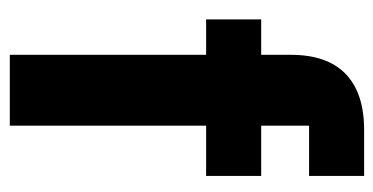

<svg xmlns="http://www.w3.org/2000/svg" viewBox="-210 -570 780 401"><g transform="rotate(90 180.5 -370.0)"><path d="M95 -410H21V-525H95V-587Q95 -663 135 -701.5Q175 -740 252 -740H348V-625H243V-525H348V-410H243V0H95Z"/></g></svg>

Font: IBM Plex Sans Devanagari
Style: Bold
Weight: 700
Designer: Mike Abbink, Paul van der Laan, Pieter van Rosmalen, Erin McLaughlin
Foundry: Bold Monday
Version: Version 1.1